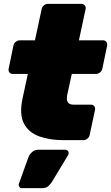

<svg xmlns="http://www.w3.org/2000/svg" viewBox="-20 -730 578 1000"><path d="M312 0Q240 0 185 -19.5Q130 -39 105 -86Q80 -133 97 -215L125 -345H46Q35 -345 29 -353Q23 -361 25 -372L50 -493Q52 -504 62 -512Q72 -520 83 -520H162L197 -683Q199 -694 208.5 -702Q218 -710 229 -710H404Q415 -710 421.5 -702Q428 -694 426 -683L391 -520H517Q528 -520 534 -512Q540 -504 538 -493L513 -372Q511 -361 501 -353Q491 -345 480 -345H354L330 -235Q327 -220 329 -208.5Q331 -197 339.5 -191Q348 -185 363 -185H454Q465 -185 471 -177Q477 -169 475 -158L447 -27Q445 -16 435.5 -8Q426 0 415 0ZM95 250Q86 250 81 243.5Q76 237 78 228L128 89Q133 75 146.5 62.5Q160 50 180 50H320Q329 50 334 56.5Q339 63 337 72Q336 73 336 75Q336 77 334 79L250 218Q244 228 232 239Q220 250 200 250Z"/></svg>

Font: Rubik Black
Style: Italic
Weight: 900
Italic angle: -12°
Designer: Hubert and Fischer
Foundry: Hubert and Fischer
Version: Version 2.300;gftools[0.9.30]